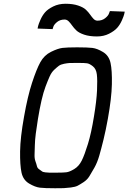

<svg xmlns="http://www.w3.org/2000/svg" viewBox="-20 -1002 684 1022"><path d="M496 -808Q456 -808 428 -817.5Q400 -827 386.5 -840Q373 -853 364 -866Q355 -879 345.5 -888.5Q336 -898 324 -898Q300 -898 284 -885Q268 -872 264 -860L260 -847L180 -850Q181 -855 183 -864Q185 -873 195 -896Q205 -919 219.5 -936Q234 -953 263 -967.5Q292 -982 329 -982Q368 -982 396 -972.5Q424 -963 437.5 -950Q451 -937 460 -924Q469 -911 478 -901.5Q487 -892 499 -892Q523 -892 539.5 -905Q556 -918 560 -930L565 -943L644 -940Q643 -935 641 -926Q639 -917 629 -894Q619 -871 604 -854Q589 -837 560.5 -822.5Q532 -808 496 -808ZM272 0Q218 0 192.5 -3Q167 -6 135 -25Q103 -44 94.5 -83.5Q86 -123 87 -196.5Q88 -270 108 -381Q127 -489 150.5 -561Q174 -633 194.5 -670.5Q215 -708 251.5 -726Q288 -744 312.5 -747Q337 -750 389 -750Q391 -750 392 -750Q446 -750 471.5 -747Q497 -744 528.5 -725Q560 -706 568.5 -666.5Q577 -627 575.5 -553.5Q574 -480 554 -369Q543 -308 531 -259Q519 -210 508.5 -173.5Q498 -137 482.5 -109.5Q467 -82 455.5 -63.5Q444 -45 425 -32.5Q406 -20 393.5 -13.5Q381 -7 357 -4Q333 -1 319 -0.5Q305 0 275 0Q273 0 272 0ZM276 -83Q279 -83 284 -83Q317 -83 333.5 -85Q350 -87 375 -102Q400 -117 415 -147Q430 -177 448 -235.5Q466 -294 480 -381Q494 -465 496.5 -521Q499 -577 495.5 -606Q492 -635 474.5 -649Q457 -663 444 -665Q431 -667 401 -667Q393 -667 389 -667Q386 -667 382 -667Q360 -667 349.5 -666.5Q339 -666 321 -662.5Q303 -659 293 -651.5Q283 -644 268.5 -630.5Q254 -617 244 -594.5Q234 -572 222.5 -541.5Q211 -511 201 -467.5Q191 -424 182 -369Q175 -326 170.5 -291Q166 -256 165.5 -229Q165 -202 164 -180.5Q163 -159 168.5 -144Q174 -129 176.5 -118Q179 -107 189 -100.5Q199 -94 203.5 -90Q208 -86 222 -84.5Q236 -83 242 -83Q248 -83 265 -83Q272 -83 276 -83Z"/></svg>

Font: Hermit LightItalic
Style: Regular
Weight: 300
Italic angle: -10°
Designer: Pablo Caro
Version: Version 2.000;PS 002.000;hotconv 1.0.88;makeotf.lib2.5.64775